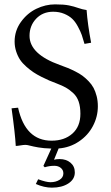

<svg xmlns="http://www.w3.org/2000/svg" viewBox="-20 -678 516 892"><path d="M232.9 92.3Q208.5 92.3 188 99.1L181.6 92.8L218.3 12.2Q182.6 11.2 157.7 6.8Q132.8 2.4 119.6 -1.2Q106.4 -4.9 98.6 -4.9Q88.4 -4.9 74.7 -2.4Q61 0 53.2 0Q50.3 -56.2 33.7 -174.8L64 -177.7Q97.7 -24.4 219.7 -24.4Q279.3 -24.4 316.4 -57.4Q353.5 -90.3 353.5 -149.4Q353.5 -182.1 345.5 -205.8Q337.4 -229.5 320.3 -245.4Q303.2 -261.2 286.4 -270.8Q269.5 -280.3 242.7 -290.5Q222.2 -298.3 208.7 -304Q195.3 -309.6 173.1 -320.8Q150.9 -332 135.5 -342.3Q120.1 -352.5 102.3 -368.2Q84.5 -383.8 73.5 -400.1Q62.5 -416.5 55.2 -438.7Q47.9 -460.9 47.9 -484.9Q47.9 -535.2 77.1 -575.9Q106.4 -616.7 148.9 -637.2Q191.4 -657.7 235.8 -657.7Q276.9 -657.7 300.5 -652.8Q324.2 -647.9 343 -641.1Q361.8 -634.3 382.3 -631.3Q387.2 -564.5 403.3 -479.5L372.6 -474.1Q365.7 -498.5 359.9 -515.4Q354 -532.2 342 -554.4Q330.1 -576.7 315.9 -590.3Q301.8 -604 278.6 -613.8Q255.4 -623.5 227.1 -623.5Q178.7 -623.5 147.9 -591.1Q117.2 -558.6 117.2 -511.7Q117.2 -426.3 258.3 -376Q279.3 -368.7 294.7 -362.3Q310.1 -356 329.6 -346.2Q349.1 -336.4 363 -326.2Q377 -315.9 391.4 -301Q405.8 -286.1 414.6 -269.8Q423.3 -253.4 429 -231.4Q434.6 -209.5 434.6 -184.1Q434.6 -135.7 411.6 -92.3Q388.7 -48.8 346.4 -20.5Q304.2 7.8 252.4 11.7L231 64Q242.7 61 256.8 61Q287.6 61 307.6 77.9Q327.6 94.7 327.6 123Q327.6 154.8 297.6 174.3Q267.6 193.8 221.2 193.8Q185.1 193.8 146.5 176.8L157.2 154.8Q194.8 168.5 214.4 168.5Q238.8 168.5 256.6 157.5Q274.4 146.5 274.4 127.4Q274.4 111.8 262.5 102.1Q250.5 92.3 232.9 92.3Z"/></svg>

Font: Libertinage
Style: f
Weight: 400
Designer: OSP
Foundry: OSP
Version: Version 1.0; 2008; OFL relea